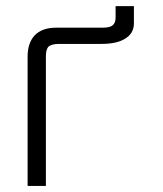

<svg xmlns="http://www.w3.org/2000/svg" viewBox="-20 -614 540 635"><path d="M166 -522.5Q119.1 -522.5 94.7 -497.1Q71.3 -471.7 71.3 -426.8V1H131.8V-428.7Q131.8 -449.2 139.6 -459Q150.4 -468.8 174.8 -468.8H316.4Q365.2 -468.8 392.6 -485.4Q422.9 -502.9 422.9 -537.1V-593.8H362.3V-555.7Q362.3 -538.1 352.5 -530.3Q343.8 -522.5 320.3 -522.5Z"/></svg>

Font: DotumChe
Style: Regular
Weight: 400
Monospace: yes
Version: Version 2.21